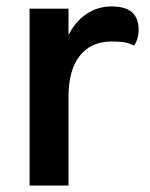

<svg xmlns="http://www.w3.org/2000/svg" viewBox="-20 -577 467 597"><path d="M411 -484Q411 -470 407 -456.5Q403 -443 396 -435Q385 -442 369.5 -445Q354 -448 328 -448Q263 -448 228 -403.5Q193 -359 193 -276V0H72V-550H193V-468Q214 -510 249 -533.5Q284 -557 326 -557Q370 -557 390.5 -539Q411 -521 411 -484Z"/></svg>

Font: Krub SemiBold
Style: Regular
Weight: 600
Version: Version 1.000; ttfautohint (v1.6)